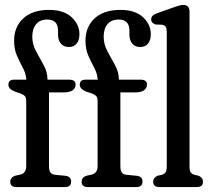

<svg xmlns="http://www.w3.org/2000/svg" viewBox="-20 -756 852 776"><path d="M178 -84.5Q178 -68.5 183.2 -59.8Q188.5 -51 203.5 -49.5L244 -45.5Q267.5 -43 267.5 -22Q267.5 0 242.5 0H46.5Q21.5 0 21.5 -21.5Q21.5 -39.5 42 -46L61 -50Q86 -55.5 86 -85V-346.5Q86 -361 80.8 -367.2Q75.5 -373.5 59.5 -379.5L41 -385.5Q25.5 -392 19.8 -398.5Q14 -405 14 -414Q14 -434 37 -434H86.5Q84.5 -459.5 72.2 -482.2Q60 -505 48.5 -531Q37 -557 37 -592Q37 -647 73.8 -681.5Q110.5 -716 178 -716Q238 -716 269.5 -686.5Q301 -657 301 -618Q301 -592.5 289.2 -579.2Q277.5 -566 258.5 -566Q237.5 -566 226 -579.8Q214.5 -593.5 214.5 -617V-632.5Q214.5 -677 171 -677Q141.5 -677 126 -658.2Q110.5 -639.5 110.5 -607.5Q110.5 -576.5 126 -548.2Q141.5 -520 156.8 -492.2Q172 -464.5 172 -434H259.5Q285.5 -434 285.5 -414.5Q285.5 -400 273.8 -391.2Q262 -382.5 236.5 -382.5H178ZM466.5 -84.5Q466.5 -68.5 471.8 -59.8Q477 -51 492 -49.5L532.5 -45.5Q556 -43 556 -22Q556 0 531 0H335Q310 0 310 -21.5Q310 -39.5 330.5 -46L349.5 -50Q374.5 -55.5 374.5 -85V-346.5Q374.5 -361 369.2 -367.2Q364 -373.5 348 -379.5L329.5 -385.5Q314 -392 308.2 -398.5Q302.5 -405 302.5 -414Q302.5 -434 325.5 -434H375Q373 -459.5 360.8 -482.2Q348.5 -505 337 -531Q325.5 -557 325.5 -592Q325.5 -647 362.2 -681.5Q399 -716 466.5 -716Q526.5 -716 558 -686.5Q589.5 -657 589.5 -618Q589.5 -592.5 577.8 -579.2Q566 -566 547 -566Q526 -566 514.5 -579.8Q503 -593.5 503 -617V-632.5Q503 -677 459.5 -677Q430 -677 414.5 -658.2Q399 -639.5 399 -607.5Q399 -576.5 414.5 -548.2Q430 -520 445.2 -492.2Q460.5 -464.5 460.5 -434H548Q574 -434 574 -414.5Q574 -400 562.2 -391.2Q550.5 -382.5 525 -382.5H466.5ZM746 -708.5V-84.5Q746 -67.5 750.2 -60.2Q754.5 -53 766 -49.5L783.5 -45.5Q800.5 -37 800.5 -21.5Q800.5 0 775.5 0H624Q599 0 599 -21.5Q599 -37 616 -45.5L634 -49.5Q645 -53 649.5 -60.2Q654 -67.5 654 -84.5V-627Q654 -641.5 650 -647.5Q646 -653.5 636 -656L608.5 -657Q591 -663 591 -677.5Q591 -686 596.2 -691.8Q601.5 -697.5 615 -702.5L679.5 -725.5Q696 -731.5 704.8 -733.8Q713.5 -736 721 -736Q746 -736 746 -708.5Z"/></svg>

Font: Fraunces 144pt S100
Style: Regular
Weight: 400
Version: Version 1.000; ttfautohint (v1.8.3)